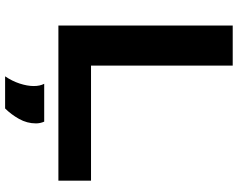

<svg xmlns="http://www.w3.org/2000/svg" viewBox="-112 -628 954 771"><g transform="rotate(90 365.5 -243.0)"><path d="M83 0V-700H244V-131H706V0ZM287 214Q306 186 316 155.5Q326 125 326 99Q326 74 317 57H469Q476 73 476 90Q476 126 458 158Q440 190 416 214Z"/></g></svg>

Font: Georama Extended SemiBold
Style: Regular
Weight: 600
Width: 7
Designer: Jean-Baptiste Levee
Foundry: Production Type
Version: Version 1.000